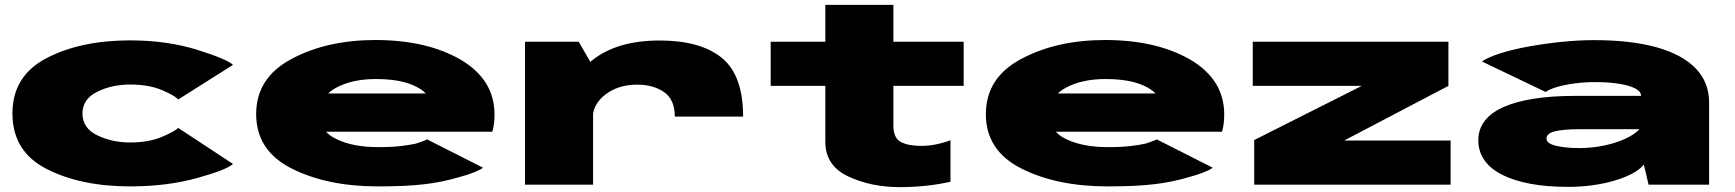

<svg xmlns="http://www.w3.org/2000/svg" viewBox="-20 -757 7111 787"><path d="M513 7Q664 7 787 -27Q910 -61 935 -85L710 -233Q700 -220 645 -196.5Q590 -173 513 -173Q439 -173 378.5 -202.5Q318 -232 318 -292Q318 -350.5 378 -380.5Q438 -410.5 513 -410.5Q591 -410.5 645.5 -387Q700 -363.5 710 -349L935 -491Q910 -515 787 -553.2Q664 -591.5 513 -591.5Q311 -591.5 171 -518.8Q31 -446 31 -292Q31 -136 171 -64.5Q311 7 513 7Z M1529 7V-154Q1427 -154 1360 -186.5Q1292 -217 1292 -288Q1292 -363 1358 -397.5Q1424 -433 1520 -433Q1618 -433 1676 -406.5Q1710 -391 1725 -374H1268V-217H1998Q2007 -247 2007 -288Q2007 -430 1869 -512Q1729 -593 1519 -593Q1321 -593 1176 -516Q1030 -439 1030 -289Q1030 -139 1177 -65.5Q1322 7 1529 7ZM1529 -154V7Q1649 7 1720.5 -2Q1791 -10 1862.5 -31Q1934 -50.5 1960 -69.5L1731 -185.5Q1706 -174.5 1683.5 -168Q1660 -163 1624.5 -158.5Q1590 -154 1529 -154Z M2746 -279H3026Q3026 -449 2938.5 -520Q2851 -591 2684 -591Q2507 -591 2405.2 -508Q2303.5 -425 2303.5 -359L2409 -270Q2409 -329 2461.5 -369.5Q2514 -410 2592 -410Q2658 -410 2702 -379.5Q2746 -349 2746 -279ZM2132 0H2411V-484L2352 -586H2132Z M3668 10Q3778 10 3876 -12V-182Q3813 -159 3756 -159Q3703 -159 3672.5 -175Q3642 -191 3642 -243V-405H3930V-586H3642V-737H3363V-586H3139V-405H3363V-176Q3363 -78 3456.5 -34Q3550 10 3668 10Z M4520 7V-154Q4418 -154 4351 -186.5Q4283 -217 4283 -288Q4283 -363 4349 -397.5Q4415 -433 4511 -433Q4609 -433 4667 -406.5Q4701 -391 4716 -374H4259V-217H4989Q4998 -247 4998 -288Q4998 -430 4860 -512Q4720 -593 4510 -593Q4312 -593 4167 -516Q4021 -439 4021 -289Q4021 -139 4168 -65.5Q4313 7 4520 7ZM4520 -154V7Q4640 7 4711.5 -2Q4782 -10 4853.5 -31Q4925 -50.5 4951 -69.5L4722 -185.5Q4697 -174.5 4674.5 -168Q4651 -163 4615.5 -158.5Q4581 -154 4520 -154Z M5121 0H5926V-181H5491.5V-182L5917 -405V-586H5115V-405H5562L5121 -183Z M6408.5 9Q6460 9 6508.5 2.2Q6557 -4.5 6598.2 -16.8Q6639.5 -29 6670.5 -45.5Q6701.5 -62 6718 -82.5L6737.5 0H6985.5V-337Q6985.5 -419.5 6931 -476.2Q6876.5 -533 6771.5 -562.8Q6666.5 -592.5 6513.5 -592.5Q6449 -592.5 6379.2 -585.2Q6309.5 -578 6245 -566.2Q6180.5 -554.5 6130 -538.5Q6079.5 -522.5 6054.5 -505L6315.5 -380Q6331.5 -391.5 6363.2 -400.8Q6395 -410 6435.5 -415.2Q6476 -420.5 6516 -420.5Q6575 -420.5 6617.5 -413.5Q6660 -406.5 6683.2 -394.2Q6706.5 -382 6706.5 -365V-364H6436Q6339 -364 6264.8 -352Q6190.5 -340 6140.2 -317Q6090 -294 6064.8 -260.2Q6039.5 -226.5 6039.5 -182Q6039.5 -137 6064 -101.2Q6088.5 -65.5 6136.5 -41Q6184.5 -16.5 6252.5 -3.8Q6320.5 9 6408.5 9ZM6454.5 -150Q6423 -150 6397.8 -152.8Q6372.5 -155.5 6354.8 -160.2Q6337 -165 6328 -172Q6319 -179 6319 -189Q6319 -199 6327 -206.5Q6335 -214 6351.2 -218.2Q6367.5 -222.5 6393.5 -225Q6419.5 -227.5 6455 -227.5H6699.5V-226.5Q6679 -205 6639.8 -187.2Q6600.5 -169.5 6551.8 -159.8Q6503 -150 6454.5 -150Z"/></svg>

Font: Anybody ExtraExpanded Black
Style: Regular
Weight: 900
Width: 8
Version: Version 1.113;gftools[0.9.25]